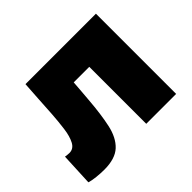

<svg xmlns="http://www.w3.org/2000/svg" viewBox="-121 -667 847 847"><g transform="rotate(-45 302.5 -243.5)"><path d="M98.5 12.5Q76.5 12.5 50.8 9.8Q25 7 9.5 2L16.5 -151Q24 -150 30.8 -149.2Q37.5 -148.5 42 -148.5Q68 -148.5 81.5 -174.2Q95 -200 100.2 -240.2Q105.5 -280.5 108.5 -324.5Q111 -370.5 114 -415.5Q117 -460.5 119.5 -500.5H559V0H372.5V-355.5H275.5Q273.5 -329 271.5 -303Q269.5 -277 267.5 -254.5Q261 -170.5 248 -110.8Q235 -51 201 -19.2Q167 12.5 98.5 12.5Z"/></g></svg>

Font: Commissioner ExtraBold
Style: Regular
Weight: 800
Designer: Kostas Bartsokas
Foundry: Kostas Bartsokas
Version: Version 1.000; ttfautohint (v1.8.3)